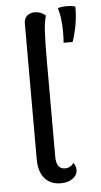

<svg xmlns="http://www.w3.org/2000/svg" viewBox="-54 -778 434 823"><g transform="rotate(-5 163.0 -367.0)"><path d="M240 -635Q240 -603 238 -589H277Q303 -666 302 -739Q288 -744 265 -744Q242 -744 227 -739Q240 -696 240 -635ZM80 -101V-686Q80 -707 93 -718.5Q106 -730 127 -730Q152 -730 173 -712Q165 -686 162.5 -645Q160 -604 160 -517V-105Q160 -79 169.5 -65.5Q179 -52 198 -52Q209 -52 219.5 -57.5Q230 -63 235 -73Q246 -58 246 -42Q246 -19 225.5 -4.5Q205 10 175 10Q130 10 105 -19Q80 -48 80 -101Z"/></g></svg>

Font: Arima Madurai
Style: Regular
Weight: 400
Designer: Joana Correia and Natanael Gama
Foundry: NDISCOVER
Version: Version 1.020